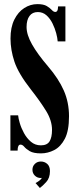

<svg xmlns="http://www.w3.org/2000/svg" viewBox="-20 -731 382 932"><path d="M179 13.5Q142.5 13.5 124.5 2.8Q106.5 -8 97.8 -18.5Q89 -29 79.5 -29Q65.5 -29 65.5 0H30.5V-171H68Q69 -157.5 76 -133.5Q83 -109.5 96.5 -84.8Q110 -60 130.2 -42.8Q150.5 -25.5 178.5 -25.5Q208.5 -25.5 220.5 -44.8Q232.5 -64 232.5 -100.5Q232.5 -146 203.5 -193Q174.5 -240 128.5 -298.5Q69.5 -374 50.2 -431.2Q31 -488.5 31 -544Q31 -598.5 49.5 -635.8Q68 -673 97.8 -692Q127.5 -711 161.5 -711Q191.5 -711 207.2 -701.5Q223 -692 231.5 -682.5Q240 -673 248.5 -673Q254.5 -673 258 -678.8Q261.5 -684.5 262 -700H297.5V-530H260Q259 -546 252.8 -569.8Q246.5 -593.5 235 -617Q223.5 -640.5 205.8 -656.5Q188 -672.5 163.5 -672.5Q137 -672.5 123 -653.2Q109 -634 109 -600Q109 -562 135.8 -515Q162.5 -468 213 -409Q264.5 -349 289.8 -291.5Q315 -234 315 -166.5Q315 -96.5 294.8 -57.5Q274.5 -18.5 243.2 -2.5Q212 13.5 179 13.5ZM173.5 181.5 152.5 157.5Q157.5 155.5 168.5 147.8Q179.5 140 183 132.5Q181.5 133 177.5 133Q161 133 149.2 121.5Q137.5 110 137.5 93Q137.5 76 149.2 64.5Q161 53 178 53Q196.5 53 209.5 64.8Q222.5 76.5 222.5 99.5Q222.5 133 204.2 152.8Q186 172.5 173.5 181.5Z"/></svg>

Font: Imbue 10pt
Style: Bold
Weight: 700
Designer: Tyler Finck
Foundry: Etcetera Type Company
Version: Version 1.102; ttfautohint (v1.8.3)